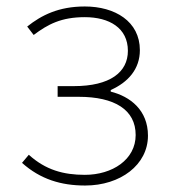

<svg xmlns="http://www.w3.org/2000/svg" viewBox="-20 -560 525 593"><path d="M243 13C352 13 437 -51 437 -141C437 -220 382 -262 322 -277V-282C376 -306 412 -347 412 -405C412 -494 335 -540 242 -540C161 -540 108 -513 64 -478L84 -452C128 -485 169 -507 242 -507C317 -507 375 -474 375 -403C375 -337 320 -294 208 -294H158V-261H223C334 -261 399 -221 399 -143C399 -67 327 -20 242 -20C176 -20 121 -35 69 -82L48 -57C105 -6 169 13 243 13Z"/></svg>

Font: Noto Sans JP Thin
Style: Regular
Weight: 100
Designer: Ryoko NISHIZUKA 西塚涼子 (kana, bopomofo & ideographs); Paul D. Hunt (Latin, Greek & Cyrillic); Sandoll Communications 산돌커뮤니
Foundry: Adobe
Version: Version 2.004;hotconv 1.0.118;makeotfexe 2.5.65603